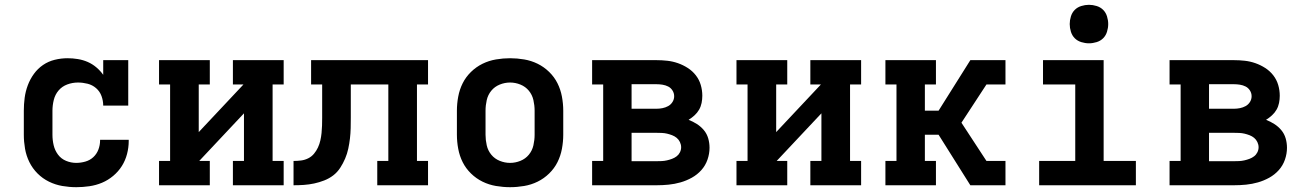

<svg xmlns="http://www.w3.org/2000/svg" viewBox="-20 -770 5440 798"><path d="M297 8Q268 8 239 3Q210 -2 183.5 -15Q157 -28 136 -49Q115 -70 102 -96.5Q89 -123 84 -152Q79 -181 79 -210V-310Q79 -337 82.5 -363.5Q86 -390 95.5 -415.5Q105 -441 121 -463Q137 -485 159 -500Q181 -515 207.5 -521.5Q234 -528 261 -528Q282 -528 303.5 -524.5Q325 -521 344.5 -512.5Q364 -504 380.5 -490Q397 -476 409 -459V-520H513V-331H409Q409 -351 402 -370.5Q395 -390 379.5 -403.5Q364 -417 344 -422Q324 -427 304 -427Q281 -427 259.5 -419Q238 -411 223.5 -394Q209 -377 203.5 -354.5Q198 -332 198 -310V-210Q198 -188 203 -166.5Q208 -145 221 -127.5Q234 -110 254.5 -101.5Q275 -93 297 -93Q316 -93 335 -98.5Q354 -104 368 -117Q382 -130 389 -148.5Q396 -167 396 -187V-189H515V-184Q515 -157 508 -130Q501 -103 486.5 -80Q472 -57 450.5 -39Q429 -21 404 -10.5Q379 0 351.5 4Q324 8 297 8Z M641 0V-101H687V-419H641V-520H852V-419H806V-221L992 -419H948V-520H1159V-419H1113V-101H1159V0H948V-101H994V-299L808 -101H852V0Z M1548 0V-101H1594V-419H1438V-281Q1438 -259 1437.5 -237.5Q1437 -216 1434.5 -194.5Q1432 -173 1427.5 -152Q1423 -131 1414.5 -111Q1406 -91 1394 -72.5Q1382 -54 1365 -41Q1348 -28 1327.5 -20Q1307 -12 1286 -7.5Q1265 -3 1243.5 -1.5Q1222 0 1200 0V-101Q1216 -101 1231.5 -103Q1247 -105 1261 -112Q1275 -119 1285 -131Q1295 -143 1301.5 -157Q1308 -171 1311.5 -186.5Q1315 -202 1316.5 -217.5Q1318 -233 1318.5 -248.5Q1319 -264 1319 -280V-419H1273V-520H1759V-419H1713V-101H1759V0Z M2100 8Q2071 8 2041.5 3Q2012 -2 1985.5 -15Q1959 -28 1937.5 -49Q1916 -70 1903 -96Q1890 -122 1884.5 -151.5Q1879 -181 1879 -210V-310Q1879 -339 1884.5 -368.5Q1890 -398 1903 -424Q1916 -450 1937.5 -471Q1959 -492 1985.5 -505Q2012 -518 2041.5 -523Q2071 -528 2100 -528Q2129 -528 2158.5 -523Q2188 -518 2214.5 -505Q2241 -492 2262.5 -471Q2284 -450 2297 -424Q2310 -398 2315.5 -368.5Q2321 -339 2321 -310V-210Q2321 -181 2315.5 -151.5Q2310 -122 2297 -96Q2284 -70 2262.5 -49Q2241 -28 2214.5 -15Q2188 -2 2158.5 3Q2129 8 2100 8ZM2100 -93Q2122 -93 2143 -101.5Q2164 -110 2178 -127Q2192 -144 2197 -166Q2202 -188 2202 -210V-310Q2202 -332 2197 -354Q2192 -376 2178 -393Q2164 -410 2143 -418.5Q2122 -427 2100 -427Q2078 -427 2057 -418.5Q2036 -410 2022 -393Q2008 -376 2003 -354Q1998 -332 1998 -310V-210Q1998 -188 2003 -166Q2008 -144 2022 -127Q2036 -110 2057 -101.5Q2078 -93 2100 -93Z M2708 0H2441V-101H2487V-419H2441V-520H2708Q2731 -520 2753.5 -517.5Q2776 -515 2797.5 -507.5Q2819 -500 2838.5 -487.5Q2858 -475 2872 -457Q2886 -439 2892.5 -417Q2899 -395 2899 -372Q2899 -357 2896 -342Q2893 -327 2885.5 -314Q2878 -301 2866.5 -290.5Q2855 -280 2842 -272Q2860 -265 2876.5 -254.5Q2893 -244 2905.5 -229Q2918 -214 2923.5 -195Q2929 -176 2929 -156Q2929 -131 2920.5 -106.5Q2912 -82 2895 -63Q2878 -44 2855.5 -31.5Q2833 -19 2808.5 -12Q2784 -5 2759 -2.5Q2734 0 2708 0ZM2605 -318H2708Q2721 -318 2733.5 -320.5Q2746 -323 2757 -329Q2768 -335 2775 -346Q2782 -357 2782 -370Q2782 -383 2775 -394Q2768 -405 2757 -410.5Q2746 -416 2733.5 -418Q2721 -420 2708 -420H2605ZM2605 -100H2708Q2719 -100 2730 -100.5Q2741 -101 2752 -103.5Q2763 -106 2773.5 -110Q2784 -114 2792.5 -120.5Q2801 -127 2806 -137Q2811 -147 2811 -158Q2811 -169 2806 -179.5Q2801 -190 2792.5 -197Q2784 -204 2773.5 -208Q2763 -212 2752.5 -214.5Q2742 -217 2730.5 -217.5Q2719 -218 2708 -218H2605Z M3041 0V-101H3087V-419H3041V-520H3252V-419H3206V-221L3392 -419H3348V-520H3559V-419H3513V-101H3559V0H3348V-101H3394V-299L3208 -101H3252V0Z M3660 0V-101H3706V-419H3660V-520H3870V-419H3824V-310H3881L4013 -520H4159V-419H4080L3976 -260L4080 -101H4159V0H4013L3881 -210H3824V-101H3870V0Z M4299 0V-101H4449V-419H4315V-520H4567V-101H4701V0ZM4506 -590Q4490 -590 4474 -595Q4458 -600 4447 -611Q4436 -622 4431 -638Q4426 -654 4426 -670Q4426 -686 4431 -702Q4436 -718 4447 -729Q4458 -740 4474 -745Q4490 -750 4506 -750Q4522 -750 4538 -745Q4554 -740 4565 -729Q4576 -718 4581 -702Q4586 -686 4586 -670Q4586 -654 4581 -638Q4576 -622 4565 -611Q4554 -600 4538 -595Q4522 -590 4506 -590Z M5108 0H4841V-101H4887V-419H4841V-520H5108Q5131 -520 5153.5 -517.5Q5176 -515 5197.5 -507.5Q5219 -500 5238.5 -487.5Q5258 -475 5272 -457Q5286 -439 5292.5 -417Q5299 -395 5299 -372Q5299 -357 5296 -342Q5293 -327 5285.5 -314Q5278 -301 5266.5 -290.5Q5255 -280 5242 -272Q5260 -265 5276.5 -254.5Q5293 -244 5305.5 -229Q5318 -214 5323.5 -195Q5329 -176 5329 -156Q5329 -131 5320.5 -106.5Q5312 -82 5295 -63Q5278 -44 5255.5 -31.5Q5233 -19 5208.5 -12Q5184 -5 5159 -2.5Q5134 0 5108 0ZM5005 -318H5108Q5121 -318 5133.5 -320.5Q5146 -323 5157 -329Q5168 -335 5175 -346Q5182 -357 5182 -370Q5182 -383 5175 -394Q5168 -405 5157 -410.5Q5146 -416 5133.5 -418Q5121 -420 5108 -420H5005ZM5005 -100H5108Q5119 -100 5130 -100.5Q5141 -101 5152 -103.5Q5163 -106 5173.5 -110Q5184 -114 5192.5 -120.5Q5201 -127 5206 -137Q5211 -147 5211 -158Q5211 -169 5206 -179.5Q5201 -190 5192.5 -197Q5184 -204 5173.5 -208Q5163 -212 5152.5 -214.5Q5142 -217 5130.5 -217.5Q5119 -218 5108 -218H5005Z"/></svg>

Font: Iosevka HT Extended
Style: Bold
Weight: 700
Width: 7
Monospace: yes
Designer: Belleve Invis
Foundry: Belleve Invis
Version: Version 32.3.0; ttfautohint (v1.8.4)